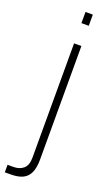

<svg xmlns="http://www.w3.org/2000/svg" viewBox="-193 -757 600 1034"><g transform="rotate(20 107.5 -240.0)"><path d="M-10 240V197H24Q59 197 81 177.8Q103 158.5 103 115V-540H145V110Q145 156.5 132.5 185Q120 213.5 93.5 226.8Q67 240 23 240ZM103 -656V-720H145V-656Z"/></g></svg>

Font: Manrope
Style: Regular
Weight: 400
Designer: Mikhail Sharanda
Foundry: Mikhail Sharanda
Version: Version 4.503